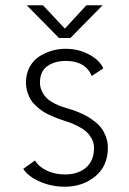

<svg xmlns="http://www.w3.org/2000/svg" viewBox="-20 -697 490 728"><path d="M369 -677 247 -553H203.5L81.5 -677H143L226 -588.5L307.5 -677ZM226 11Q176 11 132 -8Q88 -27 68 -56.5L112.5 -88.5Q128 -63.5 158.8 -49.5Q189.5 -35.5 226.5 -35.5Q275.5 -35.5 306 -61.5Q336.5 -87.5 336.5 -136.5Q336.5 -156 326.8 -172.8Q317 -189.5 305.2 -199.5Q293.5 -209.5 274 -219.2Q254.5 -229 244.5 -232.5Q234.5 -236 218.5 -241Q205.5 -245.5 197 -248.5Q188.5 -251.5 172.5 -258.8Q156.5 -266 145.2 -273Q134 -280 120.5 -291.8Q107 -303.5 98.5 -316.2Q90 -329 84.2 -346.8Q78.5 -364.5 78.5 -384.5Q78.5 -417 92.2 -442.5Q106 -468 128.2 -482.5Q150.5 -497 176 -504.5Q201.5 -512 228.5 -512Q278 -512 318.5 -490Q359 -468 371.5 -437.5L328 -409Q303.5 -466 229.5 -466Q187.5 -466 159.5 -446.2Q131.5 -426.5 131.5 -384Q131.5 -365.5 139.5 -349.8Q147.5 -334 157.8 -324.2Q168 -314.5 184.2 -306Q200.5 -297.5 210.2 -294.2Q220 -291 234 -286.5Q247 -282.5 255.2 -280Q263.5 -277.5 281.2 -270Q299 -262.5 311.5 -255.2Q324 -248 339.8 -235.8Q355.5 -223.5 365.2 -210Q375 -196.5 382 -177.5Q389 -158.5 389 -137Q389 -67 340.8 -28Q292.5 11 226 11Z"/></svg>

Font: League Mono Condensed UltraLight
Style: Regular
Weight: 200
Width: 1
Designer: Tyler Finck
Foundry: The League of Moveable Type / Tyler Finck
Version: Version 2.210